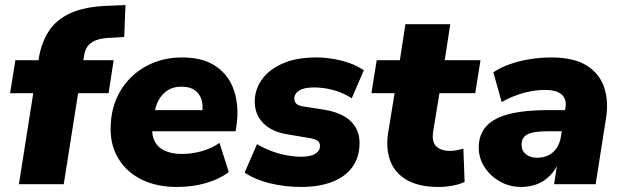

<svg xmlns="http://www.w3.org/2000/svg" viewBox="-20 -731 2472 762"><path d="M55 0 112 -361H20L41 -492H150L131 -477L134 -500Q144 -561 173.5 -607Q203 -653 260 -679Q317 -705 408 -708L478 -711L473 -584L418 -581Q384 -580 361.5 -571.5Q339 -563 327.5 -547Q316 -531 313 -506L309 -480L297 -492H431L411 -361H290L233 0Z M682 11Q603 11 544 -17.5Q485 -46 452 -98Q419 -150 419 -219Q419 -304 456.5 -368Q494 -432 558.5 -467.5Q623 -503 702 -503Q786 -503 837.5 -467.5Q889 -432 909 -371Q929 -310 919 -236L915 -210H564L576 -294H798L782 -281Q787 -312 779.5 -336Q772 -360 752.5 -373.5Q733 -387 700 -387Q668 -387 646 -373Q624 -359 610.5 -335Q597 -311 593 -281L586 -242Q580 -203 591.5 -175.5Q603 -148 631.5 -134Q660 -120 702 -120Q743 -120 782.5 -131.5Q822 -143 851 -164L888 -48Q851 -20 797.5 -4.5Q744 11 682 11Z M1176 11Q1111 11 1051.5 -3.5Q992 -18 951 -46L1000 -159Q1025 -144 1054.5 -132.5Q1084 -121 1115.5 -115Q1147 -109 1175 -109Q1214 -109 1232 -121Q1250 -133 1250 -151Q1250 -165 1241 -172Q1232 -179 1209 -183L1120 -198Q1058 -208 1024.5 -242.5Q991 -277 991 -328Q991 -374 1018.5 -414Q1046 -454 1100.5 -478.5Q1155 -503 1237 -503Q1267 -503 1300.5 -497.5Q1334 -492 1366 -481Q1398 -470 1424 -452L1376 -341Q1342 -363 1303 -373.5Q1264 -384 1227 -384Q1186 -384 1167 -371.5Q1148 -359 1148 -339Q1148 -328 1155.5 -320Q1163 -312 1181 -309L1270 -295Q1339 -283 1373 -249Q1407 -215 1407 -164Q1407 -107 1378.5 -68Q1350 -29 1298 -9Q1246 11 1176 11Z M1720 11Q1644 11 1596 -16Q1548 -43 1529.5 -91Q1511 -139 1520 -201L1546 -361H1454L1475 -492H1567L1589 -635H1767L1745 -492H1887L1866 -361H1724L1699 -208Q1693 -167 1712 -149.5Q1731 -132 1766 -132Q1778 -132 1791 -134.5Q1804 -137 1819 -141L1824 -9Q1803 1 1775 6Q1747 11 1720 11Z M2049 11Q2002 11 1963.5 -11Q1925 -33 1902.5 -68.5Q1880 -104 1880 -145Q1880 -197 1910 -230Q1940 -263 2001 -278.5Q2062 -294 2155 -294H2234L2220 -210H2155Q2118 -210 2094.5 -205Q2071 -200 2060.5 -188Q2050 -176 2050 -157Q2050 -133 2067 -119Q2084 -105 2111 -105Q2138 -105 2157.5 -115Q2177 -125 2189.5 -144Q2202 -163 2206 -188L2224 -303Q2230 -336 2210 -355Q2190 -374 2143 -374Q2100 -374 2057 -362Q2014 -350 1971 -326L1938 -444Q1964 -462 2001.5 -475.5Q2039 -489 2082 -496Q2125 -503 2168 -503Q2259 -503 2310 -470Q2361 -437 2378.5 -382Q2396 -327 2385 -261L2344 0H2179L2194 -96H2202Q2187 -59 2163.5 -35Q2140 -11 2111 0Q2082 11 2049 11Z"/></svg>

Font: Nunito Sans 12pt ExtraLight 12pt Black
Style: Italic
Weight: 900
Italic angle: -9°
Version: Version 3.101;gftools[0.9.27]